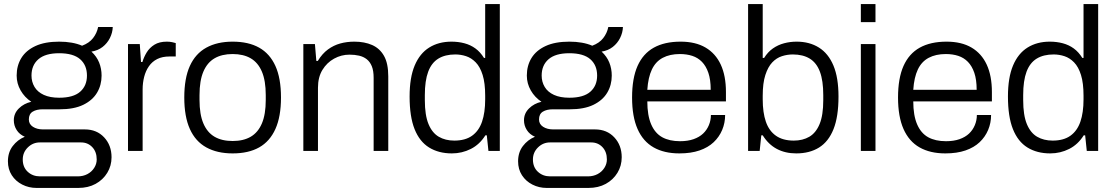

<svg xmlns="http://www.w3.org/2000/svg" viewBox="-20 -743 5496 945"><path d="M160 182Q122 182 89.5 165.5Q57 149 38 119.5Q19 90 19 51Q19 7 42.5 -24Q66 -55 102 -70Q76 -81 62 -103Q48 -125 48 -151Q48 -185 73 -209.5Q98 -234 134 -242Q101 -264 81.5 -298Q62 -332 62 -371Q62 -420 85 -457.5Q108 -495 154.5 -516.5Q201 -538 271 -538Q304 -538 332.5 -533Q361 -528 384 -518Q419 -531 438 -555.5Q457 -580 463 -610H535Q534 -582 521 -556Q508 -530 485 -512Q462 -494 430 -489Q456 -465 468 -435Q480 -405 480 -371Q480 -324 457.5 -286.5Q435 -249 389.5 -227Q344 -205 273 -205H190Q160 -205 141 -193.5Q122 -182 122 -155Q122 -132 142 -119Q162 -106 192 -106H398Q456 -106 492.5 -67Q529 -28 529 31Q529 73 508 107.5Q487 142 450.5 162Q414 182 365 182ZM176 125H363Q389 125 410 114Q431 103 443.5 83.5Q456 64 456 42Q456 4 434 -19Q412 -42 379 -42H176Q142 -42 117 -17.5Q92 7 92 42Q92 80 116.5 102.5Q141 125 176 125ZM271 -262Q341 -262 374.5 -291.5Q408 -321 408 -371Q408 -422 374.5 -451.5Q341 -481 271 -481Q203 -481 169 -451.5Q135 -422 135 -371Q135 -340 150 -315Q165 -290 195.5 -276Q226 -262 271 -262Z M610 0V-526H668L674 -438H681Q688 -462 702 -485Q716 -508 740 -523Q764 -538 801 -538Q815 -538 827 -535.5Q839 -533 845 -531V-465H814Q779 -465 754 -452.5Q729 -440 713 -417Q697 -394 689.5 -364.5Q682 -335 682 -303V0Z M1125 12Q1049 12 995.5 -17.5Q942 -47 914.5 -108Q887 -169 887 -263Q887 -358 914.5 -418.5Q942 -479 995.5 -508.5Q1049 -538 1125 -538Q1203 -538 1255.5 -508.5Q1308 -479 1335.5 -418.5Q1363 -358 1363 -263Q1363 -169 1335.5 -108Q1308 -47 1255.5 -17.5Q1203 12 1125 12ZM1125 -49Q1178 -49 1214 -70Q1250 -91 1269 -135.5Q1288 -180 1288 -251V-275Q1288 -346 1269 -390.5Q1250 -435 1214 -456Q1178 -477 1125 -477Q1072 -477 1036 -456Q1000 -435 981 -390.5Q962 -346 962 -275V-251Q962 -180 981 -135.5Q1000 -91 1036 -70Q1072 -49 1125 -49Z M1473 0V-526H1530L1537 -443H1544Q1566 -479 1594 -499.5Q1622 -520 1654.5 -529Q1687 -538 1724 -538Q1774 -538 1811.5 -521.5Q1849 -505 1870 -468Q1891 -431 1891 -367V0H1819V-360Q1819 -395 1810 -417Q1801 -439 1785 -451.5Q1769 -464 1747.5 -469Q1726 -474 1700 -474Q1660 -474 1624.5 -454.5Q1589 -435 1567 -399Q1545 -363 1545 -311V0Z M2204 12Q2139 12 2092 -17Q2045 -46 2020.5 -107.5Q1996 -169 1996 -268Q1996 -361 2021 -420.5Q2046 -480 2092.5 -509Q2139 -538 2202 -538Q2236 -538 2266 -530Q2296 -522 2320 -504.5Q2344 -487 2362 -458H2368V-723H2440V0H2384L2376 -77H2369Q2341 -32 2297.5 -10Q2254 12 2204 12ZM2216 -51Q2270 -51 2303.5 -75Q2337 -99 2352.5 -144Q2368 -189 2368 -254V-272Q2368 -334 2355.5 -374Q2343 -414 2321.5 -436Q2300 -458 2274 -466.5Q2248 -475 2221 -475Q2171 -475 2137.5 -454.5Q2104 -434 2087.5 -390Q2071 -346 2071 -275V-250Q2071 -176 2089 -132.5Q2107 -89 2139.5 -70Q2172 -51 2216 -51Z M2671 182Q2633 182 2600.5 165.5Q2568 149 2549 119.5Q2530 90 2530 51Q2530 7 2553.5 -24Q2577 -55 2613 -70Q2587 -81 2573 -103Q2559 -125 2559 -151Q2559 -185 2584 -209.5Q2609 -234 2645 -242Q2612 -264 2592.5 -298Q2573 -332 2573 -371Q2573 -420 2596 -457.5Q2619 -495 2665.5 -516.5Q2712 -538 2782 -538Q2815 -538 2843.5 -533Q2872 -528 2895 -518Q2930 -531 2949 -555.5Q2968 -580 2974 -610H3046Q3045 -582 3032 -556Q3019 -530 2996 -512Q2973 -494 2941 -489Q2967 -465 2979 -435Q2991 -405 2991 -371Q2991 -324 2968.5 -286.5Q2946 -249 2900.5 -227Q2855 -205 2784 -205H2701Q2671 -205 2652 -193.5Q2633 -182 2633 -155Q2633 -132 2653 -119Q2673 -106 2703 -106H2909Q2967 -106 3003.5 -67Q3040 -28 3040 31Q3040 73 3019 107.5Q2998 142 2961.5 162Q2925 182 2876 182ZM2687 125H2874Q2900 125 2921 114Q2942 103 2954.5 83.5Q2967 64 2967 42Q2967 4 2945 -19Q2923 -42 2890 -42H2687Q2653 -42 2628 -17.5Q2603 7 2603 42Q2603 80 2627.5 102.5Q2652 125 2687 125ZM2782 -262Q2852 -262 2885.5 -291.5Q2919 -321 2919 -371Q2919 -422 2885.5 -451.5Q2852 -481 2782 -481Q2714 -481 2680 -451.5Q2646 -422 2646 -371Q2646 -340 2661 -315Q2676 -290 2706.5 -276Q2737 -262 2782 -262Z M3324 12Q3249 12 3197 -17.5Q3145 -47 3118 -108Q3091 -169 3091 -263Q3091 -358 3118 -418.5Q3145 -479 3198 -508.5Q3251 -538 3330 -538Q3403 -538 3452.5 -509Q3502 -480 3527.5 -425Q3553 -370 3553 -290V-244H3166Q3166 -175 3185 -131Q3204 -87 3239.5 -67.5Q3275 -48 3327 -48Q3365 -48 3393.5 -58Q3422 -68 3440.5 -85.5Q3459 -103 3469 -127Q3479 -151 3479 -177H3549Q3549 -138 3534.5 -103.5Q3520 -69 3492.5 -43Q3465 -17 3423 -2.5Q3381 12 3324 12ZM3166 -301H3478Q3478 -351 3466.5 -384.5Q3455 -418 3435 -438.5Q3415 -459 3387.5 -468Q3360 -477 3326 -477Q3277 -477 3242 -458.5Q3207 -440 3188.5 -401Q3170 -362 3166 -301Z M3899 12Q3845 12 3803.5 -10Q3762 -32 3734 -77H3727L3719 0H3662V-723H3734V-458H3741Q3759 -487 3784 -504.5Q3809 -522 3839 -530Q3869 -538 3901 -538Q3964 -538 4010.5 -509Q4057 -480 4082 -420.5Q4107 -361 4107 -268Q4107 -169 4082.5 -107.5Q4058 -46 4011.5 -17Q3965 12 3899 12ZM3887 -51Q3931 -51 3963.5 -70Q3996 -89 4014 -132.5Q4032 -176 4032 -250V-275Q4032 -346 4015.5 -390Q3999 -434 3965.5 -454.5Q3932 -475 3882 -475Q3855 -475 3828.5 -466.5Q3802 -458 3781 -436Q3760 -414 3747 -374Q3734 -334 3734 -272V-254Q3734 -189 3749.5 -144Q3765 -99 3799 -75Q3833 -51 3887 -51Z M4217 -634V-723H4289V-634ZM4217 0V-526H4289V0Z M4633 12Q4558 12 4506 -17.5Q4454 -47 4427 -108Q4400 -169 4400 -263Q4400 -358 4427 -418.5Q4454 -479 4507 -508.5Q4560 -538 4639 -538Q4712 -538 4761.5 -509Q4811 -480 4836.5 -425Q4862 -370 4862 -290V-244H4475Q4475 -175 4494 -131Q4513 -87 4548.5 -67.5Q4584 -48 4636 -48Q4674 -48 4702.5 -58Q4731 -68 4749.5 -85.5Q4768 -103 4778 -127Q4788 -151 4788 -177H4858Q4858 -138 4843.5 -103.5Q4829 -69 4801.5 -43Q4774 -17 4732 -2.5Q4690 12 4633 12ZM4475 -301H4787Q4787 -351 4775.5 -384.5Q4764 -418 4744 -438.5Q4724 -459 4696.5 -468Q4669 -477 4635 -477Q4586 -477 4551 -458.5Q4516 -440 4497.5 -401Q4479 -362 4475 -301Z M5149 12Q5084 12 5037 -17Q4990 -46 4965.5 -107.5Q4941 -169 4941 -268Q4941 -361 4966 -420.5Q4991 -480 5037.5 -509Q5084 -538 5147 -538Q5181 -538 5211 -530Q5241 -522 5265 -504.5Q5289 -487 5307 -458H5313V-723H5385V0H5329L5321 -77H5314Q5286 -32 5242.5 -10Q5199 12 5149 12ZM5161 -51Q5215 -51 5248.5 -75Q5282 -99 5297.5 -144Q5313 -189 5313 -254V-272Q5313 -334 5300.5 -374Q5288 -414 5266.5 -436Q5245 -458 5219 -466.5Q5193 -475 5166 -475Q5116 -475 5082.5 -454.5Q5049 -434 5032.5 -390Q5016 -346 5016 -275V-250Q5016 -176 5034 -132.5Q5052 -89 5084.5 -70Q5117 -51 5161 -51Z"/></svg>

Font: Archivo SemiBold Light
Style: Regular
Weight: 300
Version: Version 2.001